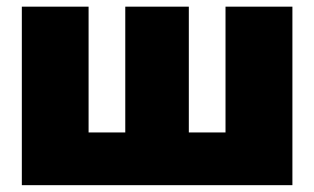

<svg xmlns="http://www.w3.org/2000/svg" viewBox="-20 -542 919 562"><path d="M43.9 -522.5H239.3V-154.3H346.7V-522.5H532.7V-154.3H640.1V-522.5H835.9V0H43.9Z"/></svg>

Font: Inter 28pt Black
Style: Regular
Weight: 900
Designer: Rasmus Andersson
Foundry: rsms
Version: Version 4.001;git-66647c0bb